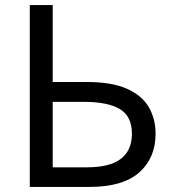

<svg xmlns="http://www.w3.org/2000/svg" viewBox="-20 -734 682 754"><path d="M97 0V-714H187V-412H321Q420 -412 479.5 -385Q539 -358 565 -312Q591 -266 591 -209Q591 -114 527 -57Q463 0 332 0ZM187 -77H323Q498 -77 498 -209Q498 -278 450 -306Q402 -334 310 -334H187Z"/></svg>

Font: Apis
Style: Regular
Weight: 400
Designer: Monotype Design Team
Foundry: Monotype Imaging Inc.
Version: Version 2.000; build 0001